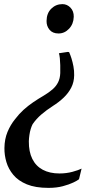

<svg xmlns="http://www.w3.org/2000/svg" viewBox="-20 -769 486 932"><path d="M315.5 -516Q321 -504 326.8 -486Q332.5 -468 336.5 -446.8Q340.5 -425.5 340 -403.5Q339.5 -370.5 326 -344Q312.5 -317.5 289.2 -295.2Q266 -273 236.5 -254.5Q205.5 -234.5 181 -213.5Q156.5 -192.5 138.5 -166.5Q133.5 -157 129.2 -143.2Q125 -129.5 122.8 -113.8Q120.5 -98 120 -83.5Q119.5 -32.5 136.8 2.2Q154 37 187.5 55Q221 73 268.5 73Q302.5 73 331.8 65Q361 57 376 49.5L363.5 101Q356.5 107 336.2 116.8Q316 126.5 285.2 134.8Q254.5 143 215.5 143Q152 143 110.2 125.8Q68.5 108.5 44.8 80Q21 51.5 11 17.5Q1 -16.5 1.5 -50.5Q2 -94 16.5 -128.8Q31 -163.5 53.5 -191Q72.5 -216 94.2 -235.8Q116 -255.5 140.5 -272.2Q165 -289 192.5 -305Q217.5 -320 235 -335.2Q252.5 -350.5 262 -369.5Q271.5 -388.5 272.5 -414Q273 -434 272.5 -452.5Q272 -471 270.5 -486Q269 -501 266 -510.5L309 -517ZM338 -687.5Q337 -652.5 315.2 -629.5Q293.5 -606.5 264 -606.5Q235.5 -606.5 220.5 -624.5Q205.5 -642.5 206 -667.5Q206.5 -705 229 -727Q251.5 -749 283 -749Q305.5 -749 322 -732Q338.5 -715 338 -687.5Z"/></svg>

Font: Merriweather 96pt SemiBold
Style: Italic
Weight: 600
Italic angle: -7.8°
Version: Version 2.101